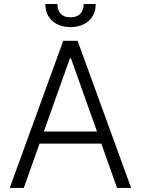

<svg xmlns="http://www.w3.org/2000/svg" viewBox="-20 -929 696 949"><path d="M292.6 -727.3H363.6L628.2 0H558.6L480.8 -219.1H175.4L97.7 0H28.1ZM196.7 -278.8H459.5L330.6 -641H325.6ZM204.2 -909.1H263.8Q263.8 -895.2 267.6 -883.2Q271.3 -871.1 278.9 -862.2Q286.6 -853.3 298.8 -848.4Q311.1 -843.4 328.1 -843.4Q345.2 -843.4 357.6 -848.4Q370 -853.3 378 -862.2Q386 -871.1 389.7 -883.2Q393.5 -895.2 393.5 -909.1H453.1Q453.1 -881.4 443.5 -860.1Q433.9 -838.8 417.1 -824.4Q400.2 -810 377.5 -802.6Q354.8 -795.1 328.1 -795.1Q301.8 -795.1 279.1 -802.6Q256.4 -810 239.7 -824.6Q223 -839.1 213.6 -860.3Q204.2 -881.4 204.2 -909.1Z"/></svg>

Font: Inter P Light
Style: Regular
Weight: 300
Designer: Rasmus Andersson
Foundry: rsms
Version: Version 3.018;git-588b23468